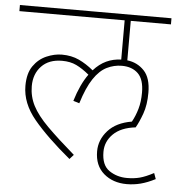

<svg xmlns="http://www.w3.org/2000/svg" viewBox="-52 -670 748 814"><g transform="rotate(5 322.5 -263.5)"><path d="M380 -33Q380 -82 415 -121Q450 -160 516 -171Q530 -196 539 -227Q548 -258 548 -297Q548 -353 522.5 -378Q497 -403 453 -403Q420 -403 389.5 -388Q359 -373 333.5 -335Q308 -297 287 -229L261 -237Q283 -309 315 -353Q286 -377 260 -389.5Q234 -402 199 -402Q143 -402 111.5 -369Q80 -336 80 -284Q80 -240 100 -201Q120 -162 165 -117Q210 -72 283 -9L266 10Q166 -73 109.5 -141Q53 -209 53 -283Q53 -336 75 -367.5Q97 -399 130.5 -413.5Q164 -428 196 -428Q237 -428 269 -413Q301 -398 331 -373Q356 -401 385 -414.5Q414 -428 448 -429V-596H0V-622H645V-596H474V-428Q517 -423 546 -392.5Q575 -362 575 -299Q575 -247 561.5 -209.5Q548 -172 534 -148Q472 -141 439.5 -109Q407 -77 407 -33Q407 24 440 46.5Q473 69 516 69Q546 69 570.5 62.5Q595 56 629 38L638 63Q605 80 576 87.5Q547 95 517 95Q458 95 419 61.5Q380 28 380 -33Z"/></g></svg>

Font: Noto Sans Thin
Style: Regular
Weight: 100
Designer: Monotype Design Team
Foundry: Monotype Imaging Inc.
Version: Version 2.007